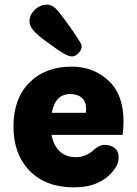

<svg xmlns="http://www.w3.org/2000/svg" viewBox="-20 -797 592 827"><path d="M181 -617Q141 -646 124 -665.5Q107 -685 107 -706Q107 -733 130 -755Q153 -777 182 -777Q202 -777 218 -762Q234 -747 264 -705Q332 -612 332 -599Q332 -583 318.5 -568.5Q305 -554 290 -554Q276 -554 255 -566Q234 -578 181 -617ZM512 -275Q512 -242 508 -216H202Q210 -171 237 -145.5Q264 -120 307 -120Q350 -120 385 -152Q408 -173 431 -173Q456 -173 473.5 -159.5Q491 -146 491 -120Q491 -91 473 -68Q416 10 299 10Q177 10 107.5 -61.5Q38 -133 38 -252Q38 -372 106.5 -441Q175 -510 288 -510Q383 -510 447.5 -449.5Q512 -389 512 -275ZM283 -392Q218 -392 203 -311H350Q351 -317 351 -328Q351 -359 332.5 -375.5Q314 -392 283 -392Z"/></svg>

Font: Solway ExtraBold
Style: Regular
Weight: 800
Designer: Mariya V. Pigoulevskaya
Foundry: The Northern Block Ltd.
Version: Version 1.000;hotconv 1.0.109;makeotfexe 2.5.65596